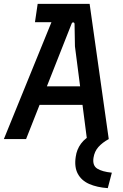

<svg xmlns="http://www.w3.org/2000/svg" viewBox="-35 -720 638 994"><path d="M-15 0 270 -700H429L528 0H415L353 -480L351 -595Q351 -603 345 -604Q339 -605 336 -598L100 0ZM144 -177 183 -273H406L417 -177ZM146 -605 160 -700H292L273 -605ZM523 254Q467 250 427 232.5Q387 215 368 180Q349 145 357 92Q362 54 384.5 23.5Q407 -7 447 -25L528 0Q495 18 474.5 41Q454 64 449 97Q443 137 468.5 153Q494 169 544 174Z"/></svg>

Font: Finlandica Medium
Style: Italic
Weight: 500
Italic angle: -8°
Designer: Niklas Ekholm, Juho Hiilivirta, Jaakko Suomalainen
Foundry: Helsinki Type Studio
Version: Version 1.063